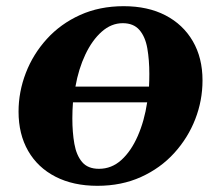

<svg xmlns="http://www.w3.org/2000/svg" viewBox="-20 -591 715 621"><path d="M295 10Q217 10 159.5 -19.5Q102 -49 71 -103Q40 -157 40 -230Q40 -294 63.5 -355Q87 -416 131.5 -465Q176 -514 239 -542.5Q302 -571 380 -571Q458 -571 515 -541.5Q572 -512 603.5 -458Q635 -404 635 -331Q635 -266 611.5 -205.5Q588 -145 543.5 -96Q499 -47 436 -18.5Q373 10 295 10ZM377 -516Q340 -516 309 -488.5Q278 -461 256 -414.5Q234 -368 224 -311H462Q463 -331 463 -352Q463 -397 456.5 -434.5Q450 -472 431 -494Q412 -516 377 -516ZM300 -45Q341 -45 372.5 -73.5Q404 -102 425.5 -151Q447 -200 456 -260H216Q214 -234 214 -208Q214 -163 220.5 -126Q227 -89 245.5 -67Q264 -45 300 -45Z"/></svg>

Font: Spectral SC ExtraBold
Style: Italic
Weight: 800
Italic angle: -10°
Designer: Jean-Baptiste Levee
Foundry: Production Type
Version: Version 2.001